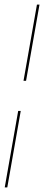

<svg xmlns="http://www.w3.org/2000/svg" viewBox="-50 -731 194 829"><path d="M-29.5 78 28.5 -252H39.5L-18.5 78ZM51.5 -382 109.5 -711H120.5L62.5 -382Z"/></svg>

Font: Anybody ExtraExpanded Thin
Style: Italic
Weight: 100
Width: 8
Italic angle: -10°
Designer: Tyler Finck
Foundry: Etcetera Type Company
Version: Version 1.010; ttfautohint (v1.8.3) -l 8 -r 50 -G 200 -x 14 